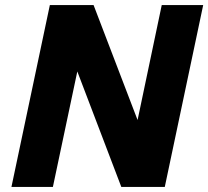

<svg xmlns="http://www.w3.org/2000/svg" viewBox="-20 -735 819 755"><path d="M25 0 176 -715H348L521 -263L616 -715H779L628 0H457L284 -454L188 0Z"/></svg>

Font: Wix Madefor Text ExtraBold
Style: Italic
Weight: 800
Italic angle: -12°
Designer: Dalton Maag Ltd
Foundry: Dalton Maag Ltd
Version: Version 3.100